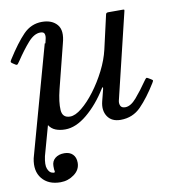

<svg xmlns="http://www.w3.org/2000/svg" viewBox="-89 -605 844 941"><g transform="rotate(-10 333.5 -135.0)"><path d="M2.5 -374Q50.5 -450 89.5 -490Q128.5 -530 182.5 -530Q232 -530 257.5 -500.2Q283 -470.5 265.5 -408L210.5 -190Q195 -127.5 197.8 -88.2Q200.5 -49 239 -49Q264.5 -49 297.5 -75.8Q330.5 -102.5 363.5 -146.2Q396.5 -190 422.8 -241.8Q449 -293.5 460.5 -343.5L499 -512.5Q501 -520 511 -520H581.5Q589 -520 590.2 -518.8Q591.5 -517.5 590 -511.5L487 -84Q484 -71 489.2 -59Q494.5 -47 513 -47Q540 -47 569 -80.8Q598 -114.5 628 -158Q635 -168 638.2 -170Q641.5 -172 647.5 -168L660 -160.5Q667.5 -156 668.8 -153.5Q670 -151 663.5 -140.5Q622.5 -74 581.5 -32Q540.5 10 480 10Q435.5 10 415.2 -20.5Q395 -51 406 -95L420 -150Q423 -161.5 420.8 -162.5Q418.5 -163.5 414.5 -156.5Q369.5 -84 313.5 -37.5Q257.5 9 204.5 9Q177.5 9 156.8 0.8Q136 -7.5 124 -26.5L83 121Q74 163.5 81.8 182.5Q89.5 201.5 101.2 205.5Q113 209.5 115.5 207.5Q119 204.5 117.2 200.5Q115.5 196.5 115.5 176Q115.5 151.5 133 137.2Q150.5 123 178.5 123Q205 123 220.2 138Q235.5 153 235.5 180Q235.5 215 205 237.5Q174.5 260 137 260Q76.5 260 45.2 221.8Q14 183.5 27 121L178 -423.5H181.5V-424Q184 -434 186.8 -447Q189.5 -460 186 -470Q182.5 -480 165.5 -480Q135 -480 104.5 -445.5Q74 -411 40 -360Q35 -352 30.5 -347Q26 -342 19.5 -346L7 -354Q-1.5 -359.5 -2 -362.8Q-2.5 -366 2.5 -374Z"/></g></svg>

Font: Besley
Style: Italic
Weight: 400
Italic angle: -13°
Designer: Owen Earl
Foundry: indestructible type*
Version: Version 4.000; ttfautohint (v1.8.4.7-5d5b)